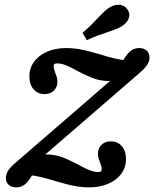

<svg xmlns="http://www.w3.org/2000/svg" viewBox="-20 -787 657 818"><path d="M5.1 -28.4Q5.1 -44.8 14.9 -60.4Q24.8 -75.9 48.6 -95.8L497.4 -484L495.5 -452.7Q462.5 -439.9 430.3 -442.4Q398.1 -444.9 371 -455.9Q343.9 -466.9 308 -485.6Q281.8 -500.8 261.3 -508.8Q240.8 -516.9 224.2 -516.9Q215.2 -516.9 211.9 -514Q208.5 -511.1 208.5 -503.6Q208.5 -498.3 210.8 -491.1Q213 -483.8 215.4 -477Q219.1 -468.2 221.9 -458.6Q224.7 -449 224.7 -440.1Q224.7 -415.6 209.6 -400.9Q194.4 -386.1 169.8 -386.1Q140.4 -386.1 122.8 -406.8Q105.2 -427.5 105.2 -461.2Q105.2 -497.3 125.5 -524.6Q145.8 -551.9 181.5 -567.1Q217.2 -582.3 261.7 -582.3Q286.2 -582.3 309.5 -578.8Q332.7 -575.4 356.1 -569.3Q379.4 -563.2 401.3 -556.8Q437.7 -545.5 465.7 -538.6Q493.6 -531.8 525.8 -529L500.8 -522.6Q512.1 -543.9 523.2 -557Q534.3 -570.2 546.3 -576.2Q558.2 -582.3 572.7 -582.3Q592.8 -582.3 604.8 -571.6Q616.9 -560.9 616.9 -542.6Q616.9 -526.1 607 -510.8Q597.2 -495.5 573.4 -475.1L124.6 -86.9L126.4 -118.2Q159.5 -131 191.7 -128.5Q223.9 -126 251 -115Q278 -104 313.9 -85.3Q340.2 -70.2 360.9 -62.1Q381.6 -54 397.7 -54Q406.8 -54 410.1 -56.9Q413.4 -59.9 413.4 -67.4Q413.4 -72.6 411.2 -79.9Q409 -87.1 406.5 -94Q402.9 -102.8 400.1 -112.4Q397.2 -122 397.2 -130.9Q397.2 -155.4 412.4 -170.1Q427.6 -184.8 452.2 -184.8Q481.6 -184.8 499.2 -164.1Q516.8 -143.5 516.8 -109.7Q516.8 -73.7 496.5 -46.4Q476.2 -19 440.5 -3.9Q404.8 11.3 360.2 11.3Q335.7 11.3 312.5 7.8Q289.3 4.4 265.9 -1.7Q242.5 -7.8 220.6 -14.2Q184.3 -25.5 156.3 -32.3Q128.3 -39.1 96.1 -41.9L121.1 -48.4Q109.8 -27 98.7 -13.9Q87.6 -0.8 75.7 5.2Q63.8 11.3 49.2 11.3Q29.2 11.3 17.2 0.6Q5.1 -10 5.1 -28.4ZM399.7 -713.1Q411.8 -726.1 423.4 -737Q435 -748 444.7 -754Q467.7 -768.5 489.3 -766.5Q511 -764.5 523.1 -746.8Q536 -729 528.5 -708.8Q521.1 -688.6 496.3 -673.6Q487.4 -668 473.5 -662.6Q459.5 -657.1 443.4 -651.9Q423.6 -645.5 399.6 -636.6Q375.7 -627.8 349.9 -616.1L331.4 -647.2Q352.3 -664.5 369.3 -681.5Q386.4 -698.6 399.7 -713.1Z"/></svg>

Font: Playfair Micro SmCond SmLight
Style: Italic
Weight: 360
Width: 4
Italic angle: -15.6°
Designer: Claus Eggers Sørensen
Foundry: Claus Eggers Sørensen
Version: Version 2.203;Glyphs 3.3 (3326)